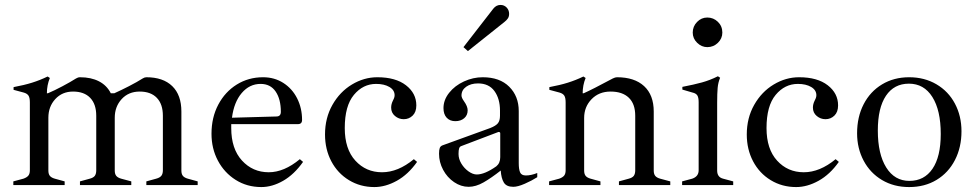

<svg xmlns="http://www.w3.org/2000/svg" viewBox="-20 -750 3958 778"><path d="M781 -15V0H573V-15L613 -26Q628 -30 634 -38Q640 -46 640 -60V-281Q640 -328 615.5 -353.5Q591 -379 546 -379Q501 -379 473 -348.5Q445 -318 445 -273V-59Q445 -45 451 -37.5Q457 -30 471 -26L512 -15V0H304V-15L344 -26Q359 -30 364.5 -38Q370 -46 370 -60V-281Q370 -328 345.5 -353.5Q321 -379 276 -379Q232 -379 204 -348.5Q176 -318 176 -273V-59Q176 -45 182 -37.5Q188 -30 202 -26L242 -15V0H34V-15L75 -26Q89 -31 95 -38.5Q101 -46 101 -60V-335Q101 -354 95.5 -362.5Q90 -371 76 -375L35 -386V-397Q78 -405 110 -415Q142 -425 173 -440L182 -434Q170 -405 170 -372H174Q200 -383 233 -400.5Q266 -418 288 -432Q296 -437 304 -437Q349 -437 381 -420.5Q413 -404 429 -372H443Q470 -384 503 -401Q536 -418 558 -432Q566 -437 573 -437Q641 -437 678 -401Q715 -365 715 -298V-59Q715 -45 721 -37.5Q727 -30 741 -26Z M1208 -94Q1172 -43 1127.5 -17.5Q1083 8 1039 8Q981 8 935 -21Q889 -50 863 -99Q837 -148 837 -208Q837 -274 864.5 -326Q892 -378 939.5 -407.5Q987 -437 1046 -437Q1092 -437 1128 -414Q1164 -391 1184 -351.5Q1204 -312 1204 -264Q1204 -247 1187 -247H917V-231Q917 -147 960.5 -99.5Q1004 -52 1069 -52Q1131 -52 1195 -105ZM920 -273 1100 -278Q1118 -278 1118 -297Q1118 -348 1097 -379Q1076 -410 1036 -410Q991 -410 959.5 -373Q928 -336 920 -273Z M1297 -205Q1297 -272 1327 -325Q1357 -378 1406 -407.5Q1455 -437 1509 -437Q1583 -437 1625 -404.5Q1667 -372 1667 -323Q1667 -296 1652 -281.5Q1637 -267 1616 -267Q1596 -267 1580.5 -280Q1565 -293 1565 -314Q1565 -328 1572 -342Q1573 -344 1576 -350.5Q1579 -357 1579 -364Q1579 -385 1558 -397.5Q1537 -410 1504 -410Q1451 -410 1414 -365.5Q1377 -321 1377 -231Q1377 -146 1420 -99Q1463 -52 1528 -52Q1593 -52 1657 -105L1670 -94Q1634 -43 1588 -17.5Q1542 8 1497 8Q1440 8 1394 -20Q1348 -48 1322.5 -96.5Q1297 -145 1297 -205Z M2157 -49V-32Q2135 -18 2106.5 -5.5Q2078 7 2060 7Q2032 7 2021.5 -10.5Q2011 -28 2009 -59Q1971 -29 1939.5 -11Q1908 7 1879 7Q1848 7 1820 -12Q1792 -31 1775.5 -62Q1759 -93 1759 -127Q1759 -143 1762 -150.5Q1765 -158 1773 -161L1966 -231Q1989 -240 1997.5 -250.5Q2006 -261 2006 -281V-302Q2006 -350 1983.5 -381Q1961 -412 1917 -412Q1888 -412 1869 -398.5Q1850 -385 1850 -363Q1850 -354 1860 -340Q1875 -319 1875 -303Q1875 -283 1861 -271Q1847 -259 1825 -259Q1803 -259 1790 -273Q1777 -287 1777 -312Q1777 -345 1800 -374Q1823 -403 1860 -420Q1897 -437 1936 -437Q2005 -437 2043.5 -398.5Q2082 -360 2082 -300V-89Q2082 -64 2087.5 -51.5Q2093 -39 2111 -39Q2132 -39 2157 -49ZM2007 -210Q2007 -213 2004.5 -214.5Q2002 -216 1999 -215L1849 -158Q1843 -156 1840.5 -149Q1838 -142 1838 -126Q1838 -106 1849.5 -87Q1861 -68 1878.5 -55.5Q1896 -43 1912 -43Q1944 -43 1991 -76Q2007 -89 2007 -113ZM1858 -559 1979 -715Q1991 -730 2008 -730Q2023 -730 2033 -719.5Q2043 -709 2043 -694Q2043 -683 2038 -675.5Q2033 -668 2024 -661L1876 -543Z M2696 -15V0H2488V-15L2528 -26Q2543 -30 2548.5 -38Q2554 -46 2554 -60V-281Q2554 -329 2528 -354Q2502 -379 2454 -379Q2407 -379 2377 -348Q2347 -317 2347 -272V-59Q2347 -45 2353 -37.5Q2359 -30 2373 -26L2413 -15V0H2205V-15L2246 -26Q2260 -31 2266 -38.5Q2272 -46 2272 -60V-335Q2272 -354 2266.5 -362.5Q2261 -371 2247 -375L2206 -386V-397Q2249 -405 2281 -415Q2313 -425 2344 -440L2353 -434Q2341 -405 2341 -372H2345Q2379 -387 2463 -432Q2473 -437 2480 -437Q2551 -437 2590 -401Q2629 -365 2629 -298V-59Q2629 -45 2635 -37.5Q2641 -30 2655 -26Z M2744 -15 2785 -26Q2811 -35 2811 -60V-336Q2811 -355 2805.5 -363.5Q2800 -372 2786 -375L2745 -387V-398Q2792 -407 2824.5 -416Q2857 -425 2889 -441L2898 -435Q2890 -416 2888 -394Q2886 -372 2886 -334V-59Q2886 -32 2910 -26L2951 -15V0H2744ZM2787 -618Q2787 -643 2804.5 -661Q2822 -679 2846 -679Q2871 -679 2889 -661.5Q2907 -644 2907 -618Q2907 -594 2889 -576.5Q2871 -559 2846 -559Q2823 -559 2805 -576.5Q2787 -594 2787 -618Z M3006 -205Q3006 -272 3036 -325Q3066 -378 3115 -407.5Q3164 -437 3218 -437Q3292 -437 3334 -404.5Q3376 -372 3376 -323Q3376 -296 3361 -281.5Q3346 -267 3325 -267Q3305 -267 3289.5 -280Q3274 -293 3274 -314Q3274 -328 3281 -342Q3282 -344 3285 -350.5Q3288 -357 3288 -364Q3288 -385 3267 -397.5Q3246 -410 3213 -410Q3160 -410 3123 -365.5Q3086 -321 3086 -231Q3086 -146 3129 -99Q3172 -52 3237 -52Q3302 -52 3366 -105L3379 -94Q3343 -43 3297 -17.5Q3251 8 3206 8Q3149 8 3103 -20Q3057 -48 3031.5 -96.5Q3006 -145 3006 -205Z M3453 -210Q3453 -276 3479.5 -327.5Q3506 -379 3554 -408Q3602 -437 3664 -437Q3726 -437 3774.5 -408.5Q3823 -380 3849.5 -330Q3876 -280 3876 -218Q3876 -153 3849.5 -101.5Q3823 -50 3775 -21Q3727 8 3664 8Q3602 8 3554 -20.5Q3506 -49 3479.5 -99Q3453 -149 3453 -210ZM3792 -207Q3792 -303 3758 -357Q3724 -411 3663 -411Q3603 -411 3570 -362Q3537 -313 3537 -221Q3537 -126 3571 -71.5Q3605 -17 3665 -17Q3725 -17 3758.5 -66Q3792 -115 3792 -207Z"/></svg>

Font: Ibarra Real Nova
Style: Regular
Weight: 400
Designer: Jose Maria Ribagorda & Octavio Pardo
Foundry: Jose Maria Ribagorda
Version: Version 1.014